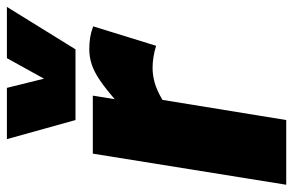

<svg xmlns="http://www.w3.org/2000/svg" viewBox="-166 -666 830 543"><g transform="rotate(-90 248.5 -395.0)"><path d="M249 -547 239 -485Q269 -511 292.5 -527Q316 -543 337 -550Q358 -557 381 -557Q398 -557 413.5 -554.5Q429 -552 445 -546L390 -368Q374 -373 358 -375.5Q342 -378 328 -378Q307 -378 285.5 -372Q264 -366 237 -350L180 0H-3L85 -547ZM500 -790 380 -596H180L126 -790H271L297 -685L355 -790Z"/></g></svg>

Font: Georama ExtraBold
Style: Italic
Weight: 800
Italic angle: -9°
Version: Version 1.001